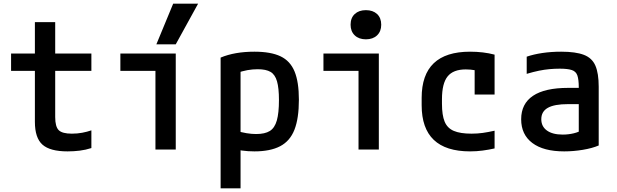

<svg xmlns="http://www.w3.org/2000/svg" viewBox="-20 -810 3340 1040"><path d="M346 10Q251 10 210 -26.5Q169 -63 169 -150V-426H40V-520H169V-690H279V-520H475V-426H279V-176Q279 -124 298 -105Q317 -86 369 -86Q399 -86 425.5 -91Q452 -96 475 -104V-8Q444 2 412 6Q380 10 346 10Z M822 0V-426H632V-520H932V0ZM932 -570H827L918 -790H1053Z M1175 -498Q1251 -530 1358 -530Q1447 -530 1499.5 -505Q1552 -480 1575.5 -423Q1599 -366 1599 -270Q1599 -169 1575 -107.5Q1551 -46 1497.5 -18Q1444 10 1358 10Q1323 10 1291 5.5Q1259 1 1231 -6L1255 -103Q1288 -93 1315.5 -88.5Q1343 -84 1367 -84Q1415 -84 1441.5 -100.5Q1468 -117 1479.5 -157.5Q1491 -198 1491 -268Q1491 -333 1480.5 -369.5Q1470 -406 1445.5 -420.5Q1421 -435 1376 -435Q1348 -435 1320 -430Q1292 -425 1258 -413L1283 -471V210H1175Z M1922 0V-426H1732V-520H2032V0ZM1962 -597Q1924 -597 1901.5 -618.5Q1879 -640 1879 -676Q1879 -713 1901.5 -734Q1924 -755 1962 -755Q2000 -755 2022.5 -734Q2045 -713 2045 -676Q2045 -640 2022.5 -618.5Q2000 -597 1962 -597Z M2526 10Q2264 10 2264 -240V-280Q2264 -530 2526 -530Q2599 -530 2659 -514V-298H2551V-498L2601 -417Q2579 -425 2553.5 -429.5Q2528 -434 2503 -434Q2435 -434 2404.5 -396Q2374 -358 2374 -273V-248Q2374 -186 2388.5 -151Q2403 -116 2438 -101Q2473 -86 2534 -86Q2566 -86 2594.5 -90Q2623 -94 2659 -102V-6Q2628 1 2594.5 5.5Q2561 10 2526 10Z M3036 10Q2924 10 2863.5 -35.5Q2803 -81 2803 -164Q2803 -248 2867 -291Q2931 -334 3058 -334H3166V-246H3057Q2983 -246 2947.5 -226Q2912 -206 2912 -164Q2912 -125 2942.5 -103Q2973 -81 3028 -81Q3059 -81 3088 -88Q3117 -95 3138 -109L3115 -50V-337Q3115 -379 3107.5 -401Q3100 -423 3077.5 -430.5Q3055 -438 3012 -438Q2984 -438 2956.5 -435.5Q2929 -433 2899.5 -427Q2870 -421 2833 -410V-503Q2871 -516 2918.5 -523Q2966 -530 3020 -530Q3098 -530 3142.5 -513Q3187 -496 3205 -454.5Q3223 -413 3223 -340V-22Q3188 -7 3137 1.5Q3086 10 3036 10Z"/></svg>

Font: M PLUS Code Latin SemiExpanded Medium
Style: Regular
Weight: 500
Width: 6
Designer: Coji Morishita
Foundry: UNDERFOREST DESIGN
Version: Version 1.002; ttfautohint (v1.8.3)